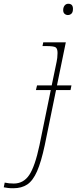

<svg xmlns="http://www.w3.org/2000/svg" viewBox="-160 -761 410 1021"><path d="M201 -681Q191 -681 183.5 -687.5Q176 -694 176 -707Q176 -722 183.5 -731.5Q191 -741 203 -741Q228 -741 228 -714Q228 -696 220 -688.5Q212 -681 201 -681ZM-89 240Q-106 240 -118 238.5Q-130 237 -140 235L-135 210Q-113 215 -87 215Q-35 215 -4.5 169.5Q26 124 50 11L110 -282H31L37 -307H115L141 -432Q143 -441 144.5 -453.5Q146 -466 146 -479Q146 -503 135.5 -509.5Q125 -516 87 -516H66L70 -536H190L143 -307H220L215 -282H138L78 11Q59 100 37 150Q15 200 -15 220Q-45 240 -89 240Z"/></svg>

Font: Noto Serif Thin
Style: Italic
Weight: 100
Italic angle: -12°
Designer: Monotype Design Team
Foundry: Monotype Imaging Inc.
Version: Version 2.014; ttfautohint (v1.8.4.7-5d5b)